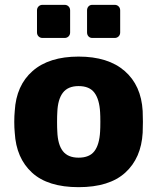

<svg xmlns="http://www.w3.org/2000/svg" viewBox="-20 -764 651 794"><path d="M362 -607Q352 -607 346 -613.5Q340 -620 340 -630V-721Q340 -731 346 -737.5Q352 -744 362 -744H454Q464 -744 470.5 -737.5Q477 -731 477 -721V-630Q477 -620 470.5 -613.5Q464 -607 454 -607ZM156 -607Q146 -607 139.5 -613.5Q133 -620 133 -630V-721Q133 -731 139.5 -737.5Q146 -744 156 -744H247Q257 -744 263.5 -737.5Q270 -731 270 -721V-630Q270 -620 263.5 -613.5Q257 -607 247 -607ZM305 10Q178 10 112.5 -50Q47 -110 41 -215Q39 -235 39 -260Q39 -285 41 -305Q47 -411 115 -470.5Q183 -530 305 -530Q427 -530 495.5 -470.5Q564 -411 570 -305Q571 -285 571 -260Q571 -235 570 -215Q564 -110 498 -50Q432 10 305 10ZM305 -112Q350 -112 370.5 -139Q391 -166 394 -220Q395 -235 395 -260Q395 -285 394 -300Q391 -353 370.5 -380.5Q350 -408 305 -408Q261 -408 240 -380.5Q219 -353 217 -300Q216 -285 216 -260Q216 -235 217 -220Q219 -166 240 -139Q261 -112 305 -112Z"/></svg>

Font: Fz Rubik
Style: Bold
Weight: 700
Designer: Hubert and Fischer
Foundry: Hubert and Fischer
Version: Vit hóa bi FontZin.com